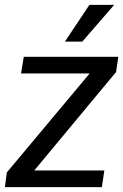

<svg xmlns="http://www.w3.org/2000/svg" viewBox="-41 -764 503 784"><path d="M-21 0H375L385 -68H99L433 -470L442 -532H56L45 -464H325L-13 -60ZM224 -594H295L425 -744H324Z"/></svg>

Font: Ronzino Oblique
Style: Italic
Weight: 400
Italic angle: -8°
Designer: Nunzio Mazzaferro
Foundry: Collletttivo
Version: Version 1.000;Glyphs 3.3 (3337)